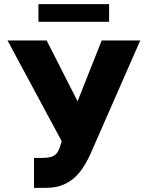

<svg xmlns="http://www.w3.org/2000/svg" viewBox="-20 -904 719 934"><path d="M145.5 -135.7H180.7Q211.4 -135.7 229 -141.1Q246.6 -146.5 256.3 -158.9Q266.1 -171.4 273.4 -195.3L280.3 -216.8L16.6 -707H207L357.4 -411.1L474.6 -707H662.1L418.9 -152.3Q396 -103 369.1 -68.1Q342.3 -33.2 301.3 -11.7Q260.3 9.8 203.1 9.8H145.5ZM510.7 -797.9H167V-883.8H510.7Z"/></svg>

Font: Pretendard JP Black
Style: Regular
Weight: 900
Designer: Base glyphs from Inter by Rasmus Andersson; Hangeul glyphs from Noto Sans CJK(Source Han Sans) by Jang Soo-young and Kan
Foundry: Kil Hyung-jin
Version: Version 1.309